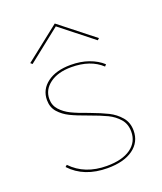

<svg xmlns="http://www.w3.org/2000/svg" viewBox="-125 -733 689 819"><g transform="rotate(-20 219.5 -323.5)"><path d="M73 -522 65 -529 221 -652 377 -529 369 -522 221 -639ZM227 -244Q278 -225 308 -210Q338 -195 359.5 -170Q381 -145 381 -108Q381 -56 339 -25.5Q297 5 223 5Q116 5 55 -61L63 -68Q123 -5 223 -5Q293 -5 331.5 -32.5Q370 -60 370 -107Q370 -142 350 -165Q330 -188 301 -202Q272 -216 222 -234Q174 -251 145.5 -265Q117 -279 97.5 -301Q78 -323 78 -356Q78 -404 117.5 -433.5Q157 -463 224 -463Q269 -463 305.5 -450Q342 -437 367 -414L360 -406Q310 -453 223 -453Q162 -453 125.5 -426Q89 -399 89 -357Q89 -328 107.5 -307.5Q126 -287 153.5 -273.5Q181 -260 227 -244Z"/></g></svg>

Font: Ysabeau SC Hairline
Style: Regular
Weight: 100
Designer: Christian Thalmann (Catharsis Fonts)
Version: Version 0.003